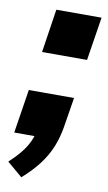

<svg xmlns="http://www.w3.org/2000/svg" viewBox="-82 -538 417 744"><g transform="rotate(10 126.5 -165.5)"><path d="M57 166 -3 115Q23 91 42 67.5Q61 44 72 19.5Q83 -5 88 -30L120 0H0L27 -172H205L186 -54Q179 -12 164 25Q149 62 122.5 97Q96 132 57 166ZM52 -326 78 -497H256L229 -326Z"/></g></svg>

Font: Nunito Sans 10pt Condensed Black
Style: Italic
Weight: 900
Width: 3
Italic angle: -9°
Designer: Vernon Adams
Foundry: Vernon Adams
Version: Version 3.101;gftools[0.9.27]